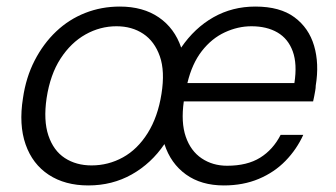

<svg xmlns="http://www.w3.org/2000/svg" viewBox="-20 -553 1025 585"><path d="M249 12Q178 12 128.5 -20.5Q79 -53 58 -113Q37 -173 50 -254Q59 -317 85.5 -368.5Q112 -420 151 -457Q190 -494 239.5 -513.5Q289 -533 345 -533Q416 -533 464 -500Q512 -467 532 -408Q573 -468 630.5 -500.5Q688 -533 758 -533Q833 -533 877 -500.5Q921 -468 937 -413.5Q953 -359 942 -292Q942 -285 940.5 -277Q939 -269 937.5 -260.5Q936 -252 934 -244H540Q531 -180 546 -136.5Q561 -93 594.5 -70.5Q628 -48 672 -48Q733 -48 772.5 -72.5Q812 -97 835 -142H904Q884 -98 850 -63Q816 -28 768.5 -8Q721 12 662 12Q593 12 546.5 -21.5Q500 -55 481 -114Q441 -55 381.5 -21.5Q322 12 249 12ZM259 -49Q310 -49 354.5 -73.5Q399 -98 430 -147.5Q461 -197 472 -267Q483 -336 467 -381.5Q451 -427 416.5 -450Q382 -473 335 -473Q285 -473 240.5 -448Q196 -423 164.5 -374.5Q133 -326 122 -254Q112 -186 127.5 -140Q143 -94 177.5 -71.5Q212 -49 259 -49ZM551 -300H877Q886 -358 872 -396.5Q858 -435 825.5 -454Q793 -473 746 -473Q705 -473 665 -454.5Q625 -436 595 -397.5Q565 -359 551 -300Z"/></svg>

Font: DM Sans 10pt Light
Style: Italic
Weight: 300
Italic angle: -10°
Version: Version 4.004;gftools[0.9.30]